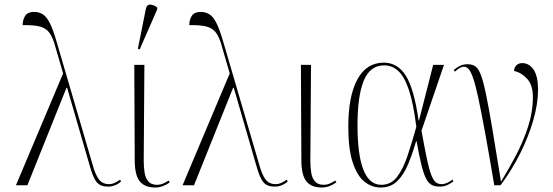

<svg xmlns="http://www.w3.org/2000/svg" viewBox="-20 -825 2462 855"><path d="M51 0 261 -498 227 -615Q216 -657 200.5 -678.5Q185 -700 157 -707Q129 -714 81 -713Q81 -738 92.5 -755Q104 -772 132 -772Q154 -772 171 -761Q188 -750 202 -722Q216 -694 231 -643L390 -100Q404 -47 420.5 -26Q437 -5 465 -5Q480 -5 493.5 -12Q507 -19 515 -25L519 -17Q507 -6 492.5 0Q478 6 461 6Q427 6 410.5 -14Q394 -34 379 -89L279 -434H276L102 0Z M671 10Q624 10 602 -18Q580 -46 580 -111L578 -536H623L620 -109Q620 -80 624 -55.5Q628 -31 641 -16.5Q654 -2 680 -2Q693 -2 705 -7Q717 -12 731 -21L736 -13Q723 -3 706 3.5Q689 10 671 10ZM602 -605 594 -608 629 -783Q633 -805 648.5 -804.5Q664 -804 680 -792V-783Z M793 0 1003 -498 969 -615Q958 -657 942.5 -678.5Q927 -700 899 -707Q871 -714 823 -713Q823 -738 834.5 -755Q846 -772 874 -772Q896 -772 913 -761Q930 -750 944 -722Q958 -694 973 -643L1132 -100Q1146 -47 1162.5 -26Q1179 -5 1207 -5Q1222 -5 1235.5 -12Q1249 -19 1257 -25L1261 -17Q1249 -6 1234.5 0Q1220 6 1203 6Q1169 6 1152.5 -14Q1136 -34 1121 -89L1021 -434H1018L844 0Z M1413 10Q1366 10 1344 -18Q1322 -46 1322 -111L1320 -536H1365L1362 -109Q1362 -80 1366 -55.5Q1370 -31 1383 -16.5Q1396 -2 1422 -2Q1435 -2 1447 -7Q1459 -12 1473 -21L1478 -13Q1465 -3 1448 3.5Q1431 10 1413 10Z M1675 10Q1636 10 1603.5 -15.5Q1571 -41 1551 -100.5Q1531 -160 1531 -261Q1531 -397 1571.5 -471.5Q1612 -546 1689 -546Q1751 -546 1787.5 -487.5Q1824 -429 1844 -289H1846L1909 -536H1957L1857 -243Q1871 -165 1881 -117.5Q1891 -70 1900.5 -46Q1910 -22 1920.5 -13.5Q1931 -5 1947 -5Q1959 -5 1972.5 -11.5Q1986 -18 1995 -25L1999 -17Q1987 -8 1972 -1Q1957 6 1938 6Q1918 6 1903.5 -1Q1889 -8 1878 -28.5Q1867 -49 1857 -89Q1847 -129 1835 -196H1833Q1817 -141 1797.5 -94Q1778 -47 1749 -18.5Q1720 10 1675 10ZM1678 -2Q1721 -2 1748 -37Q1775 -72 1794.5 -130.5Q1814 -189 1834 -260Q1821 -364 1801 -424Q1781 -484 1753.5 -509Q1726 -534 1691 -534Q1628 -534 1600 -466Q1572 -398 1572 -268Q1572 -2 1678 -2Z M2181 0Q2157 -143 2139.5 -238Q2122 -333 2109.5 -391Q2097 -449 2086.5 -478.5Q2076 -508 2066.5 -518Q2057 -528 2046 -528Q2029 -528 2006 -506L2000 -513Q2013 -524 2027.5 -531.5Q2042 -539 2062 -539Q2082 -539 2096 -530Q2110 -521 2121 -492.5Q2132 -464 2144 -406.5Q2156 -349 2172 -254Q2188 -159 2211 -16Q2243 -68 2276 -130Q2309 -192 2331 -259Q2353 -326 2353 -393Q2353 -446 2327.5 -474Q2302 -502 2269 -509Q2270 -525 2280 -534.5Q2290 -544 2305 -544Q2337 -544 2356.5 -514.5Q2376 -485 2376 -425Q2376 -364 2355 -290.5Q2334 -217 2296.5 -142Q2259 -67 2209 0Z"/></svg>

Font: Noto Serif Display Condensed ExtraLight
Style: Regular
Weight: 200
Width: 3
Designer: Monotype Design Team
Foundry: Monotype Imaging Inc.
Version: Version 2.009